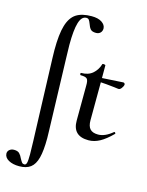

<svg xmlns="http://www.w3.org/2000/svg" viewBox="-184 -813 899 1174"><g transform="rotate(15 266.0 -225.5)"><path d="M-40 220Q-40 205 -28.5 195.5Q-17 186 0 186Q23 186 34 197Q45 208 54 228Q62 243 67.5 249.5Q73 256 83 256Q93 256 97 242Q101 228 101 188L99 102L97 47L81 -418Q80 -435 80 -467Q80 -568 97 -624Q114 -680 150 -703Q186 -726 247 -726Q288 -726 311.5 -710.5Q335 -695 336 -672Q336 -655 325.5 -644.5Q315 -634 298 -634Q273 -634 263 -645.5Q253 -657 246 -678Q240 -694 234.5 -701Q229 -708 218 -708Q188 -708 174 -662Q160 -616 160 -521Q160 -499 162 -439L176 21L177 65Q177 144 165 189.5Q153 235 126.5 255Q100 275 55 275Q14 275 -12.5 260Q-39 245 -40 220ZM564 -78Q567 -78 570 -74.5Q573 -71 571 -68Q529 -26 494 -7Q459 12 423 12Q322 12 323 -87L324 -306Q325 -340 315.5 -350Q306 -360 275 -360Q271 -360 270.5 -367Q270 -374 273 -374Q319 -374 346.5 -398Q374 -422 385 -459Q385 -462 392 -462Q397 -462 401 -460.5Q405 -459 405 -457V-377Q444 -379 538 -385Q543 -385 546 -381.5Q549 -378 549 -374Q548 -363 538 -350Q528 -337 517 -339L494 -342Q432 -349 405 -350L404 -109Q404 -72 420 -54.5Q436 -37 471 -37Q515 -37 563 -78Z"/></g></svg>

Font: Cormorant Upright SemiBold
Style: Regular
Weight: 600
Designer: Christian Thalmann (Catharsis Fonts)
Foundry: Catharsis Fonts
Version: Version 3.302